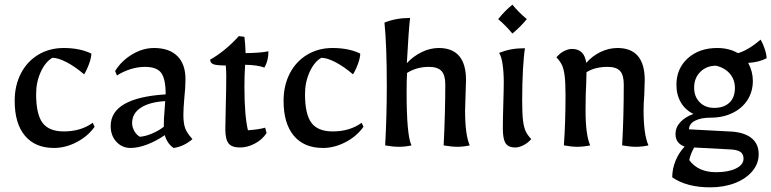

<svg xmlns="http://www.w3.org/2000/svg" viewBox="-20 -624 3310 824"><path d="M43 -191Q43 -257 69.5 -308.5Q96 -360 144 -389Q192 -418 253 -418Q323 -418 372 -394Q372 -377 362.5 -350.5Q353 -324 341 -305Q301 -339 265 -357.5Q229 -376 205 -376Q175 -359 155 -315.5Q135 -272 135 -220Q135 -134 162.5 -97Q190 -60 254 -60Q327 -60 378 -97L386 -80Q357 -39 309 -14Q261 11 212 11Q131 11 87 -41.5Q43 -94 43 -191Z M455 -83Q455 -204 691 -219Q691 -285 672 -311Q653 -337 602 -337Q571 -337 539.5 -327Q508 -317 482 -300L474 -319Q501 -363 547 -390.5Q593 -418 641 -418Q706 -418 741 -383.5Q776 -349 776 -284Q776 -248 771 -203Q767 -155 767 -132Q767 -94 775 -73Q783 -52 806 -27Q769 5 725 11Q698 -7 687 -44Q651 -19 612 -4Q573 11 540 11Q504 11 479.5 -15.5Q455 -42 455 -83ZM683 -80V-85Q683 -117 686 -147L689 -190Q621 -186 584 -161.5Q547 -137 547 -96Q547 -79 556 -62.5Q565 -46 580 -37Q605 -39 633 -51Q661 -63 683 -80Z M947 -70Q947 -101 949 -171Q951 -247 951 -297Q951 -321 949 -343Q909 -343 895.5 -348.5Q882 -354 882 -368Q947 -405 1005 -469L1029 -466Q1033 -432 1034 -396Q1101 -397 1132 -404Q1132 -383 1128 -367Q1124 -351 1115 -334Q1086 -345 1032 -346Q1029 -301 1029 -252Q1029 -129 1044 -65Q1090 -68 1118 -76L1124 -53Q1106 -25 1074 -8Q1042 9 1010 9Q975 9 961 -8.5Q947 -26 947 -70Z M1197 -191Q1197 -257 1223.5 -308.5Q1250 -360 1298 -389Q1346 -418 1407 -418Q1477 -418 1526 -394Q1526 -377 1516.5 -350.5Q1507 -324 1495 -305Q1455 -339 1419 -357.5Q1383 -376 1359 -376Q1329 -359 1309 -315.5Q1289 -272 1289 -220Q1289 -134 1316.5 -97Q1344 -60 1408 -60Q1481 -60 1532 -97L1540 -80Q1511 -39 1463 -14Q1415 11 1366 11Q1285 11 1241 -41.5Q1197 -94 1197 -191Z M1633 0Q1640 -128 1640 -255Q1640 -429 1630 -527Q1679 -547 1740 -547Q1734 -500 1726 -353Q1754 -383 1790 -400.5Q1826 -418 1863 -418Q1980 -418 1980 -280L1978 -217L1976 -150Q1976 -45 1996 0Q1968 6 1943 6Q1919 6 1884 0Q1891 -142 1891 -262Q1891 -302 1874.5 -319.5Q1858 -337 1821 -337Q1768 -337 1727 -311Q1725 -282 1725 -229Q1725 -42 1746 0Q1719 6 1691 6Q1666 6 1633 0Z M2138 -73Q2138 -110 2140 -178Q2142 -242 2142 -272Q2142 -313 2137 -347.5Q2132 -382 2122 -397Q2150 -408 2175.5 -412.5Q2201 -417 2233 -417Q2228 -388 2224.5 -327.5Q2221 -267 2221 -192Q2221 -137 2224.5 -108Q2228 -79 2235.5 -62Q2243 -45 2260 -27Q2244 -9 2225 0Q2206 9 2191 9Q2162 9 2150 -9Q2138 -27 2138 -73ZM2118 -542Q2148 -579 2179 -604Q2207 -570 2241 -542Q2213 -508 2179 -480Q2152 -513 2118 -542Z M2400 0Q2407 -100 2407 -213Q2407 -268 2403.5 -297Q2400 -326 2392.5 -343Q2385 -360 2368 -378Q2384 -397 2402 -405.5Q2420 -414 2435 -414Q2488 -414 2496 -354Q2522 -384 2557.5 -401Q2593 -418 2630 -418Q2747 -418 2747 -280L2745 -217Q2742 -180 2742 -150Q2742 -47 2763 0Q2735 6 2710 6Q2684 6 2650 0Q2657 -121 2657 -262Q2657 -302 2641 -319.5Q2625 -337 2588 -337Q2533 -337 2497 -314L2496 -271Q2493 -220 2493 -150Q2493 -45 2513 0Q2483 6 2456 6Q2435 6 2400 0Z M2865 137Q2865 101 2879 66.5Q2893 32 2918 5Q2879 -9 2879 -49Q2879 -77 2899.5 -99.5Q2920 -122 2956 -135Q2921 -152 2902 -184.5Q2883 -217 2883 -260Q2883 -330 2932 -374Q2981 -418 3058 -418Q3109 -418 3147 -396Q3167 -401 3193 -416.5Q3219 -432 3244 -454Q3255 -436 3262.5 -412.5Q3270 -389 3270 -374Q3238 -357 3191 -354Q3211 -317 3211 -277Q3211 -231 3188 -195Q3165 -159 3123.5 -139Q3082 -119 3030 -119Q2987 -119 2962 -105.5Q2937 -92 2937 -69L3125 -59Q3179 -54 3207.5 -29.5Q3236 -5 3236 38Q3236 78 3209 110.5Q3182 143 3134.5 161.5Q3087 180 3028 180Q2927 180 2865 137ZM3134 -246Q3134 -282 3112.5 -307.5Q3091 -333 3053 -342Q3012 -342 2985.5 -315.5Q2959 -289 2959 -248Q2959 -209 2983 -185Q3007 -161 3045 -161Q3087 -161 3110.5 -183.5Q3134 -206 3134 -246ZM3171 57Q3171 37 3157 27.5Q3143 18 3109 17L2959 9Q2943 38 2938 63Q2976 115 3053 115Q3106 115 3138.5 99Q3171 83 3171 57Z"/></svg>

Font: Mirza
Style: Regular
Weight: 400
Designer: Arabic design by Kourosh Beigpour, Latin design by Eduardo Tunni, engineering by Lasse Fister
Version: Version 1.0010g